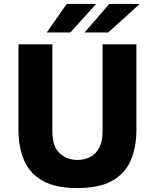

<svg xmlns="http://www.w3.org/2000/svg" viewBox="-20 -949 775 979"><path d="M675.5 -287.5Q675.5 -197.5 646.5 -130.8Q617.5 -64 551.5 -27Q485.5 10 374.5 10Q263.5 10 197.8 -27Q132 -64 103 -131.2Q74 -198.5 74 -289.5V-723H247V-280Q247 -202 284 -167.8Q321 -133.5 374.5 -133.5Q410.5 -133.5 439.8 -148.5Q469 -163.5 486 -195.8Q503 -228 503 -280V-723H675.5ZM320 -929 218.5 -783.5H339L470 -929ZM537 -929 411.5 -783.5H532L692.5 -929Z"/></svg>

Font: Public Sans Thin ExtraBold
Style: Regular
Weight: 800
Version: Version 1.007